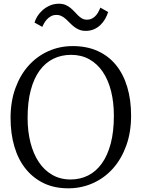

<svg xmlns="http://www.w3.org/2000/svg" viewBox="-20 -998 759 1029"><path d="M165 -877Q169.4 -893.1 180.4 -910.9Q191.4 -928.7 208.3 -943.6Q225.1 -958.5 247.3 -968.3Q269.5 -978 295.9 -978Q315.9 -978 330.8 -971.7Q345.7 -965.3 357.4 -955.8Q369.1 -946.3 379.2 -935.3Q389.2 -924.3 398.9 -914.8Q408.7 -905.3 419.9 -898.9Q431.2 -892.6 445.3 -892.6Q462.9 -892.6 475.3 -899.9Q487.8 -907.2 496.1 -917.5Q504.4 -927.7 509.5 -938.7Q514.6 -949.7 518.1 -957L559.6 -933.6Q553.7 -914.6 543.2 -896.2Q532.7 -877.9 517.8 -863.8Q502.9 -849.6 483.4 -841.1Q463.9 -832.5 439.5 -832.5Q419.4 -832.5 404.3 -838.9Q389.2 -845.2 377 -854.7Q364.7 -864.3 354.2 -875.2Q343.8 -886.2 333 -895.8Q322.3 -905.3 310.1 -911.6Q297.9 -918 282.7 -918Q265.1 -918 252.4 -910.6Q239.7 -903.3 230.7 -893.3Q221.7 -883.3 215.8 -872.3Q210 -861.3 206.5 -854ZM358.4 -36.1Q409.7 -36.1 452.4 -57.6Q495.1 -79.1 525.9 -122.1Q556.6 -165 573.5 -229Q590.3 -293 590.3 -377.9Q590.3 -449.7 575.2 -509.8Q560.1 -569.8 530.8 -613Q501.5 -656.2 458.7 -680.2Q416 -704.1 361.3 -704.1Q309.1 -704.1 266.1 -683.1Q223.1 -662.1 192.4 -620.1Q161.6 -578.1 144.8 -514.6Q127.9 -451.2 127.9 -366.2Q127.9 -294.4 143.3 -233.9Q158.7 -173.3 188 -129.4Q217.3 -85.4 260.3 -60.8Q303.2 -36.1 358.4 -36.1ZM352.5 11.2Q348.6 11.2 344.7 11.2Q273.4 11.2 217.8 -14.6Q159.2 -42 118.7 -91.8Q78.1 -141.6 57.4 -211.4Q36.6 -281.2 36.6 -365.7Q36.6 -454.1 62.5 -525.4Q88.4 -596.7 133.5 -646.7Q178.7 -696.8 239.3 -723.9Q299.8 -751 369.6 -751Q445.8 -751 504.2 -724.4Q562.5 -697.8 602.1 -648.9Q641.6 -600.1 662.1 -531.2Q682.6 -462.4 682.6 -378.4Q682.6 -290 657 -218.5Q631.3 -147 586.7 -96.4Q542 -45.9 481.9 -18.1Q421.9 9.8 352.5 11.2Z"/></svg>

Font: MerriweatherLight
Style: Regular
Weight: 300
Designer: Eben Sorkin ( sorkintype@gmail.com )
Foundry: Eben Sorkin
Version: Version 1.055; ttfautohint (v1.4.1)